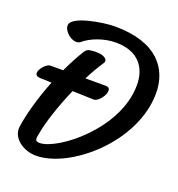

<svg xmlns="http://www.w3.org/2000/svg" viewBox="-137 -871 915 988"><g transform="rotate(20 320.5 -377.0)"><path d="M39.6 -107.9C30.3 -42 100.6 4.9 168.5 4.9C354.5 4.9 640.6 -238.3 640.6 -508.3C640.6 -640.6 557.6 -759.3 325.2 -759.3C258.8 -759.3 102.5 -732.9 93.8 -686C86.4 -651.4 147 -600.1 182.6 -621.1C223.1 -656.7 292.5 -683.1 357.9 -683.1C483.9 -683.1 533.7 -606.4 533.7 -514.2C533.7 -271 260.7 -63 164.6 -63C133.8 -63 140.1 -78.6 148.4 -122.1C157.2 -169.9 187.5 -268.6 232.9 -372.1L349.1 -368.2C384.8 -367.7 435.5 -455.6 384.8 -456.1H272.5C291.5 -493.2 312.5 -529.8 335 -563.5C348.1 -583 322.8 -610.4 249 -600.6C235.8 -598.6 226.1 -595.2 217.8 -581.5C192.9 -541.5 170.9 -499 150.9 -456.1H81.1C53.7 -458 -8.3 -377.9 55.2 -377.9L116.2 -376C74.2 -270.5 48.3 -170.9 39.6 -107.9Z"/></g></svg>

Font: Courgette
Style: Regular
Weight: 400
Designer: Karolina Lach
Foundry: Karolina Lach
Version: Version 1.002